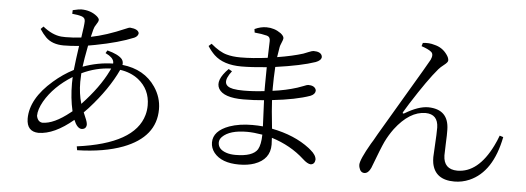

<svg xmlns="http://www.w3.org/2000/svg" viewBox="-52 -938 3104 1132"><g transform="rotate(5 1500.0 -372.0)"><path d="M418 -361.3Q418 -292 435.5 -232.4Q537.1 -339.8 585.9 -440.4Q589.8 -448.2 592.8 -455.1Q503.9 -452.1 419.9 -412.1Q418 -377 418 -361.3ZM215.8 -101.6Q284.2 -101.6 377.9 -176.8Q383.8 -180.7 387.7 -184.6Q370.1 -259.8 370.1 -348.6Q370.1 -373 371.1 -385.7Q262.7 -318.4 209 -225.6Q181.6 -176.8 181.6 -139.6Q188.5 -104.5 215.8 -101.6ZM551.8 -543 561.5 -559.6Q626 -543 649.4 -516.6Q661.1 -501 657.2 -482.4Q788.1 -467.8 853.5 -371.1Q894.5 -310.5 894.5 -240.2Q894.5 -76.2 705.1 -3.9Q593.8 38.1 434.6 42L430.7 19.5Q769.5 -25.4 818.4 -200.2Q826.2 -227.5 826.2 -257.8Q826.2 -351.6 754.9 -408.2Q709 -443.4 646.5 -452.1Q591.8 -334 480.5 -210.9Q466.8 -196.3 454.1 -183.6Q476.6 -132.8 477.5 -121.1Q478.5 -116.2 478.5 -112.3Q476.6 -85.9 449.2 -85Q422.9 -86.9 403.3 -134.8Q292 -41 198.2 -40Q128.9 -42 127.9 -118.2Q127.9 -236.3 256.8 -347.7Q311.5 -395.5 374 -427.7Q380.9 -491.2 392.6 -571.3Q341.8 -566.4 301.8 -566.4Q233.4 -566.4 195.3 -604.5Q176.8 -623 158.2 -651.4L173.8 -667Q229.5 -622.1 283.2 -617.2Q294.9 -616.2 308.6 -616.2Q356.4 -616.2 401.4 -622.1Q413.1 -697.3 413.1 -718.8Q413.1 -737.3 398.4 -744.1Q396.5 -745.1 394.5 -746.1Q371.1 -753.9 335.9 -756.8L336.9 -778.3Q374 -787.1 386.7 -787.1Q442.4 -787.1 480.5 -755.9Q495.1 -743.2 495.1 -734.4Q495.1 -724.6 482.4 -706.1Q471.7 -691.4 467.8 -674.8Q465.8 -668.9 457 -630.9Q546.9 -648.4 657.2 -696.3Q676.8 -705.1 682.6 -705.1Q731.4 -701.2 736.3 -676.8Q734.4 -658.2 712.9 -648.4Q626 -612.3 488.3 -585.9Q465.8 -581.1 445.3 -578.1Q428.7 -492.2 423.8 -451.2Q510.7 -483.4 601.6 -485.4Q604.5 -510.7 573.2 -531.2Q564.5 -536.1 551.8 -543Z M1366.2 -11.7Q1468.8 -11.7 1497.1 -56.6Q1513.7 -85.9 1514.6 -144.5Q1461.9 -153.3 1423.8 -153.3Q1321.3 -153.3 1278.3 -110.4Q1262.7 -94.7 1262.7 -76.2Q1262.7 -36.1 1312.5 -19.5Q1335.9 -11.7 1366.2 -11.7ZM1551.8 -428.7V-407.2Q1628.9 -417 1696.3 -438.5Q1710.9 -443.4 1731.4 -451.2Q1752 -460 1758.8 -460Q1793.9 -460 1803.7 -438.5Q1805.7 -433.6 1805.7 -428.7Q1803.7 -408.2 1777.3 -397.5Q1695.3 -368.2 1553.7 -352.5Q1555.7 -303.7 1568.4 -184.6Q1704.1 -158.2 1793 -89.8Q1800.8 -84 1805.7 -79.1Q1838.9 -51.8 1839.8 -24.4Q1836.9 2.9 1813.5 4.9Q1793.9 3.9 1765.6 -22.5Q1685.5 -95.7 1572.3 -130.9Q1574.2 -103.5 1574.2 -90.8Q1574.2 -2.9 1483.4 29.3Q1444.3 43 1392.6 43Q1289.1 43 1244.1 -12.7Q1222.7 -40 1222.7 -73.2Q1222.7 -141.6 1316.4 -175.8Q1375 -196.3 1451.2 -196.3Q1484.4 -196.3 1513.7 -193.4Q1507.8 -306.6 1506.8 -347.7Q1445.3 -341.8 1384.8 -341.8Q1267.6 -341.8 1238.3 -391.6Q1210.9 -440.4 1283.2 -512.7L1303.7 -501Q1237.3 -415 1319.3 -398.4Q1344.7 -393.6 1381.8 -393.6Q1439.5 -393.6 1504.9 -401.4V-441.4Q1504.9 -508.8 1505.9 -543Q1416 -534.2 1356.4 -534.2Q1250 -534.2 1194.3 -586.9Q1171.9 -608.4 1153.3 -637.7L1169.9 -652.3Q1222.7 -607.4 1264.6 -596.7Q1298.8 -586.9 1346.7 -586.9Q1417 -586.9 1506.8 -598.6Q1509.8 -673.8 1509.8 -698.2Q1509.8 -719.7 1497.1 -725.6Q1493.2 -727.5 1490.2 -728.5Q1460.9 -736.3 1417 -740.2L1414.1 -760.7Q1449.2 -777.3 1484.4 -777.3Q1531.2 -777.3 1569.3 -750Q1587.9 -735.4 1588.9 -722.7Q1588.9 -712.9 1578.1 -688.5Q1573.2 -677.7 1571.3 -668Q1563.5 -623 1561.5 -607.4Q1652.3 -622.1 1713.9 -641.6Q1725.6 -645.5 1743.2 -653.3Q1764.6 -662.1 1772.5 -662.1Q1813.5 -662.1 1822.3 -639.6Q1824.2 -634.8 1824.2 -630.9Q1822.3 -610.4 1791 -598.6Q1709 -570.3 1555.7 -548.8Q1551.8 -481.4 1551.8 -428.7Z M2461.9 -718.8Q2445.3 -732.4 2404.3 -746.1L2410.2 -765.6Q2447.3 -770.5 2478.5 -760.7Q2526.4 -750 2554.7 -710Q2568.4 -691.4 2568.4 -675.8Q2568.4 -665 2546.9 -648.4Q2525.4 -631.8 2514.6 -619.1Q2456.1 -550.8 2362.3 -403.3Q2342.8 -372.1 2330.1 -350.6Q2325.2 -342.8 2331.1 -340.8Q2334 -340.8 2337.9 -342.8Q2417 -390.6 2475.6 -390.6Q2596.7 -388.7 2598.6 -268.6Q2599.6 -242.2 2596.7 -183.6Q2594.7 -136.7 2594.7 -116.2Q2596.7 -34.2 2677.7 -33.2Q2800.8 -33.2 2882.8 -199.2Q2897.5 -228.5 2909.2 -260.7L2930.7 -253.9Q2889.6 -44.9 2754.9 13.7Q2711.9 32.2 2666 32.2Q2551.8 32.2 2533.2 -64.5Q2530.3 -82 2530.3 -100.6Q2530.3 -109.4 2537.1 -231.4Q2538.1 -256.8 2538.1 -276.4Q2536.1 -354.5 2462.9 -355.5Q2368.2 -355.5 2283.2 -244.1Q2255.9 -207 2235.4 -165Q2217.8 -127.9 2171.9 -5.9Q2157.2 27.3 2133.8 28.3Q2110.4 28.3 2102.5 0Q2099.6 -8.8 2099.6 -17.6Q2099.6 -47.9 2157.2 -147.5Q2161.1 -154.3 2169.9 -168Q2183.6 -193.4 2191.4 -206.1Q2234.4 -280.3 2344.7 -465.8Q2446.3 -636.7 2464.8 -670.9Q2480.5 -705.1 2461.9 -718.8Z"/></g></svg>

Font: GenYoMin JP Regular
Style: Regular
Weight: 400
Version: Version 1.001;PS 1;hotconv 16.6.51;makeotf.lib2.5.65220 DEVE